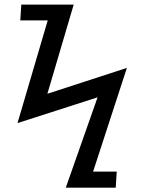

<svg xmlns="http://www.w3.org/2000/svg" viewBox="-20 -792 640 861"><path d="M417.5 -355.5 58.5 -240 194 -700.5H71L75.5 -771.5H310.5L192.5 -371.5L549 -487.5L397.5 -22.5H503.5L499 49.5H275Z"/></svg>

Font: JuliaMono SemiBold
Style: Italic
Weight: 600
Italic angle: -9°
Monospace: yes
Designer: cormullion
Foundry: corm
Version: Version 0.056; ttfautohint (v1.8.4)